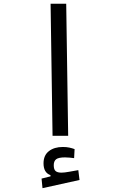

<svg xmlns="http://www.w3.org/2000/svg" viewBox="-20 -713 626 1008"><path d="M255.9 0 245.6 -693.4H327.6L337.9 0ZM203.1 274.9 198.2 224.6 245.1 212.9V206.5Q208.5 193.8 208.5 144.5Q208.5 102.5 236.6 80.6Q264.6 58.6 310.1 58.6Q329.1 58.6 343.8 61.8Q358.4 64.9 371.6 69.8L369.1 117.2Q357.4 115.7 345 114.5Q332.5 113.3 321.3 113.3Q287.6 113.3 274.9 123Q262.2 132.8 262.2 154.3Q262.2 176.8 272 185.1Q281.7 193.4 302.7 193.4Q317.9 193.4 343.3 188.7Q368.7 184.1 391.1 180.2L397.5 231.9Z"/></svg>

Font: Cascadia Mono NF SemiLight
Style: Regular
Weight: 350
Monospace: yes
Designer: Aaron Bell
Foundry: Saja Typeworks
Version: Version 2404.023; ttfautohint (v1.8.4)